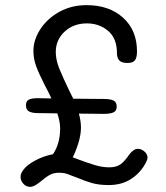

<svg xmlns="http://www.w3.org/2000/svg" viewBox="-20 -720 644 747"><path d="M554 -107Q554 -100 549 -90Q529 -50 492 -25Q455 0 403 0Q366 0 339 -7.5Q312 -15 279 -29Q254 -39 240.5 -43.5Q227 -48 211 -48Q188 -48 172.5 -39Q157 -30 132 -9Q111 7 98 7Q81 7 70.5 -5.5Q60 -18 60 -31Q60 -39 62.5 -45Q65 -51 70 -58Q83 -77 116 -95Q149 -113 186 -120Q214 -161 214 -221Q214 -246 203 -279L127 -280Q105 -280 93 -286.5Q81 -293 81 -310Q81 -327 92.5 -332.5Q104 -338 127 -338L180 -337Q164 -371 155 -387Q132 -432 121 -461.5Q110 -491 110 -522Q110 -565 137 -606.5Q164 -648 211 -674Q258 -700 317 -700Q405 -700 459 -651Q513 -602 513 -520Q513 -496 505 -485.5Q497 -475 476 -475Q454 -475 444.5 -484.5Q435 -494 435 -513Q435 -571 400.5 -600Q366 -629 318 -629Q266 -629 231.5 -597Q197 -565 197 -518Q197 -487 210.5 -453.5Q224 -420 251 -364L265 -336L383 -335Q409 -335 421.5 -329Q434 -323 434 -305Q434 -289 422 -283Q410 -277 383 -277L287 -278Q295 -248 295 -224Q295 -196 285 -163.5Q275 -131 263 -108L284 -100Q324 -85 351.5 -77Q379 -69 405 -69Q432 -69 448.5 -80.5Q465 -92 483 -119Q500 -141 516 -141Q530 -141 542 -130.5Q554 -120 554 -107Z"/></svg>

Font: Mali Medium
Style: Regular
Weight: 500
Version: Version 1.000; ttfautohint (v1.6)